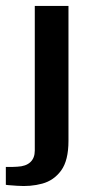

<svg xmlns="http://www.w3.org/2000/svg" viewBox="-80 -515 286 648"><path d="M-22.5 112Q-29.3 111.4 -42.8 110.5Q-56.2 109.7 -60.3 108.7V48.4Q-52.1 48.7 -40.2 48.5Q-28.2 48.3 -21.2 47.6Q7.5 46.3 22.5 32.2Q37.4 18.2 37.4 -6.6V-495H151.1V-39.7Q151.1 26.5 126.4 60.4Q101.7 94.2 62.4 104.8Q23.1 115.5 -22.5 112Z"/></svg>

Font: Alumni Sans Thin
Style: Regular
Weight: 100
Designer: Robert E. Leuschke
Foundry: Robert E. Leuschke
Version: Version 1.018